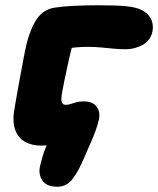

<svg xmlns="http://www.w3.org/2000/svg" viewBox="-20 -545 600 729"><path d="M198 164Q157 164 141 140.5Q125 117 132 86Q135 73 140.5 53Q146 33 156.5 8Q167 -17 184 -44L220 -18Q200 -5 180 1.5Q160 8 137 8Q100 8 73.5 -7.5Q47 -23 36.5 -55.5Q26 -88 36 -138Q39 -157 43 -178.5Q47 -200 51 -223.5Q55 -247 59.5 -269.5Q64 -292 67.5 -313Q71 -334 75 -352Q88 -418 113.5 -463Q139 -508 187 -516Q220 -521 263.5 -523Q307 -525 353 -525Q386 -525 420 -524Q454 -523 482.5 -518Q511 -513 528 -501Q549 -487 556 -467Q563 -447 559 -426Q552 -391 521.5 -374.5Q491 -358 458 -358Q437 -358 414.5 -360Q392 -362 367 -364.5Q342 -367 313 -367Q273 -367 240 -361.5Q207 -356 170 -348L267 -415Q259 -390 251 -358Q243 -326 236 -293Q229 -260 223.5 -234Q218 -208 216 -195Q213 -180 213 -169Q213 -158 217 -152.5Q221 -147 230 -147Q240 -147 249.5 -150.5Q259 -154 270.5 -157Q282 -160 298 -160Q331 -160 346 -141Q361 -122 356 -93Q351 -71 342.5 -47.5Q334 -24 322.5 1Q311 26 299 55Q280 101 257 132.5Q234 164 198 164Z"/></svg>

Font: Shantell Sans ExtraBold
Style: Italic
Weight: 800
Italic angle: -11°
Designer: Stephen Nixon, Anya Danilova, Shantell Martin
Foundry: Arrow Type
Version: Version 1.011;[c5ecc13dd]